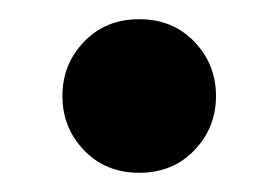

<svg xmlns="http://www.w3.org/2000/svg" viewBox="-20 -171 290 200"><path d="M125 9Q90 9 67.5 -14.5Q45 -38 45 -71Q45 -104 67.5 -127.5Q90 -151 125 -151Q160 -151 182.5 -127.5Q205 -104 205 -71Q205 -38 182.5 -14.5Q160 9 125 9Z"/></svg>

Font: PT Root UI Web Bold
Style: Regular
Weight: 700
Designer: Vitaly Kuzmin
Foundry: ParaType Ltd.
Version: Version 1.000W